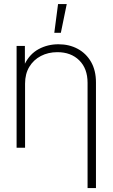

<svg xmlns="http://www.w3.org/2000/svg" viewBox="-20 -748 570 972"><path d="M106.9 -324.7V0H64V-515.6H106V-425.3Q130.9 -475.1 176 -499.5Q221.2 -523.9 275.9 -523.9Q330.6 -523.9 373.5 -500.7Q416.5 -477.5 441.2 -434.3Q465.8 -391.1 465.8 -330.6V204.1H423.3V-328.6Q423.3 -400.9 381.3 -442.4Q339.4 -483.9 270.5 -483.9Q224.1 -483.9 187 -464.6Q149.9 -445.3 128.4 -409.7Q106.9 -374 106.9 -324.7ZM254.9 -582 273.9 -727.5H317.9L288.1 -582Z"/></svg>

Font: Inter Display ExtraLight
Style: Regular
Weight: 200
Designer: Rasmus Andersson
Foundry: rsms
Version: Version 4.000;git-a52131595